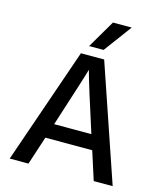

<svg xmlns="http://www.w3.org/2000/svg" viewBox="-128 -982 916 1077"><g transform="rotate(15 330.0 -443.5)"><path d="M519 0 466 -165H194L140 0H31L264 -674H399L629 0ZM222 -251H438Q351 -520 331 -596Q324 -567 222 -251ZM502 -887 382 -725H298L393 -887Z"/></g></svg>

Font: Hind Medium
Style: Regular
Weight: 500
Designer: Manushi Parikh, Satya Rajpurohit
Foundry: Indian Type Foundry
Version: Version 1.201;PS 1.0;hotconv 1.0.78;makeotf.lib2.5.61930; tt